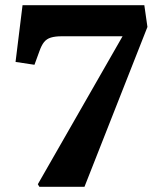

<svg xmlns="http://www.w3.org/2000/svg" viewBox="-20 -721 589 741"><path d="M132 0 126 -10 453 -581H218Q193 -581 176.5 -576Q160 -571 150 -558.5Q140 -546 132 -523L113 -471L40 -482L67 -701H537L549 -617L306 0Z"/></svg>

Font: Literata
Style: Bold Italic
Weight: 700
Italic angle: -2°
Designer: Latin by Veronika Burian and Jose Scaglione. Greek by Irene Vlachou. Cyrillic by Vera Evstafieva
Foundry: TypeTogether
Version: Version 3.103;gftools[0.9.29]